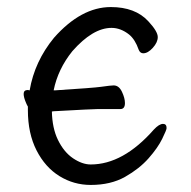

<svg xmlns="http://www.w3.org/2000/svg" viewBox="-20 -506 540 544"><path d="M237 18Q189 18 148.5 -7Q108 -32 83.5 -80Q59 -128 59 -194Q59 -199 59 -204Q56 -209 54 -214Q47 -230 47 -240Q47 -251 59 -251L64 -250Q78 -332 133 -399Q210 -486 294 -486Q363 -486 400 -446Q427 -417 427 -401Q427 -386 413 -370.5Q399 -355 386 -355Q377 -355 373 -365Q363 -394 346 -408Q322 -427 296 -427Q243 -427 185 -361Q144 -310 132 -250Q134 -250 136 -250Q245 -257 266 -260Q294 -264 302 -264Q317 -264 325.5 -246Q334 -228 334 -214Q334 -197 321 -197H257Q243 -197 136 -191Q131 -191 127 -190Q128 -143 144 -110Q161 -75 187 -57.5Q213 -40 237 -40Q329 -40 416 -139Q431 -155 442 -155Q452 -155 452 -143Q452 -138 439.5 -112.5Q427 -87 401 -57.5Q375 -28 334.5 -5Q294 18 237 18Z"/></svg>

Font: LXGW WenKai Mono Lite
Style: Regular
Weight: 400
Monospace: yes
Designer: LXGW / Fontworks Inc.
Foundry: LXGW / Fontworks Inc.
Version: Version 1.520; June 14, 2025